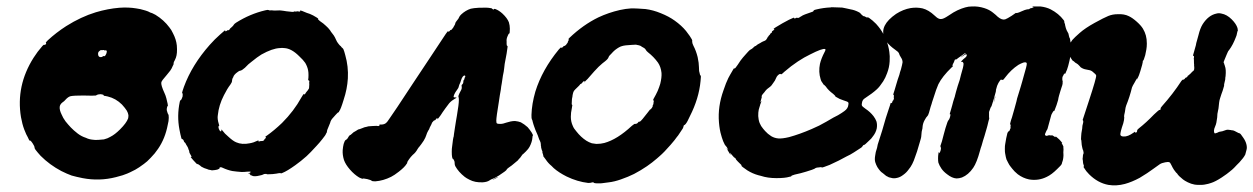

<svg xmlns="http://www.w3.org/2000/svg" viewBox="-20 -514 3884 595"><path d="M350 -490Q378 -492 402 -488Q416 -486 425 -483Q428 -482 432 -481Q436 -480 439 -478.5Q442 -477 442 -477L446 -475Q449 -475 462 -468Q488 -452 505 -429Q511 -422 516 -411Q526 -392 528 -373Q530 -348 525 -335Q524 -333 522 -328Q518 -322 518 -317Q518 -313 516 -311Q512 -301 507.5 -295Q503 -289 497 -282Q481 -264 480 -259Q478 -251 490 -225Q493 -219 495.5 -209.5Q498 -200 499.5 -192.5Q501 -185 499.5 -185Q498 -185 497 -178Q496 -172 499 -165Q500 -162 500.5 -161Q501 -160 501 -160Q503 -160 503 -149Q503 -139 500 -128Q492 -85 470 -53Q460 -38 447 -25Q436 -13 426 -6Q410 6 399 12Q396 13 393 15Q390 17 383 20Q376 23 374 24Q363 29 339 35Q288 48 236 38Q216 34 202 30Q188 25 170 16Q134 -3 106 -31Q96 -42 90 -50Q87 -54 87 -57Q87 -61 81 -70Q77 -76 75 -77.5Q73 -79 72 -78.5Q71 -78 70.5 -79.5Q70 -81 66 -89Q62 -95 55 -113Q49 -129 45 -151Q29 -248 84 -335Q96 -354 111 -371Q115 -376 117 -375Q122 -375 123 -379Q123 -381 122 -381.5Q121 -382 128 -389Q154 -413 185 -433Q231 -462 277 -476Q314 -487 350 -490ZM303 -358Q303 -359 302.5 -359Q302 -359 300 -359Q297 -359 296 -358.5Q295 -358 294 -359Q291 -359 286 -354L284 -350V-347Q284 -340 288 -338Q289 -337 292 -337Q295 -337 297 -338Q298 -338 298.5 -339.5Q299 -341 301 -340Q305 -339 307 -343Q311 -349 311 -356Q310 -358 307.5 -358Q305 -358 304 -358L302 -357ZM298 -221Q292 -223 285.5 -221.5Q279 -220 279 -219Q279 -219 277 -218Q271 -217 238 -218Q209 -218 199 -216Q191 -214 183 -205Q179 -200 174 -197Q166 -191 165 -183Q164 -173 171 -159Q175 -149 183 -138Q191 -128 199.5 -119Q208 -110 221 -100Q233 -91 246 -87Q256 -82 268 -81Q273 -80 284 -80.5Q295 -81 302 -82Q314 -85 322 -90Q336 -97 352 -113Q372 -133 377 -147Q378 -151 378 -157Q377 -164 373 -171Q368 -179 358 -190Q339 -209 314 -215Q308 -216 307 -216.5Q306 -217 303.5 -217Q301 -217 301 -218Q302 -219 301.5 -219.5Q301 -220 298 -221Z M802 -482Q810 -484 812 -483Q815 -481 822 -482Q827 -482 827.5 -481.5Q828 -481 838 -481.5Q848 -482 850.5 -481.5Q853 -481 858.5 -480.5Q864 -480 868 -479Q890 -476 891 -478Q892 -479 893.5 -478.5Q895 -478 898 -478L900 -479Q900 -479 901 -479Q906 -478 908.5 -478Q911 -478 910 -480Q909 -481 910 -481Q911 -483 931 -474Q936 -472 940 -471Q950 -467 961 -460Q965 -457 966 -457V-456Q965 -456 965 -456Q965 -454 971 -449Q983 -441 990 -434Q997 -428 1003 -420Q1005 -416 1010 -410Q1015 -404 1018 -398Q1021 -392 1022 -389.5Q1023 -387 1024.5 -384.5Q1026 -382 1028 -379.5Q1030 -377 1032 -374.5Q1034 -372 1034.5 -372Q1035 -372 1036 -371Q1037 -369 1039 -367Q1041 -365 1041.5 -365Q1042 -365 1044 -362Q1047 -355 1050 -343Q1060 -308 1058 -271Q1056 -238 1045 -205Q1036 -175 1031 -169Q1030 -167 1030 -166.5Q1030 -166 1029 -166Q1027 -166 1020 -158Q1017 -154 1012 -149Q1005 -142 1003 -133Q998 -120 994 -111Q993 -108 993 -105.5Q993 -103 991 -101Q989 -95 979 -83Q975 -78 970 -72Q965 -66 961 -62Q941 -40 930 -30Q912 -14 895 -2Q870 16 855 22Q851 24 850 23Q849 22 846 22.5Q843 23 842 23Q841 23 837 24Q825 26 813 26Q807 26 807 26L806 25Q805 25 802 25Q799 25 797 26Q795 27 795 27Q795 27 794.5 27.5Q794 28 794 27Q793 27 793 28Q793 28 784.5 30Q776 32 773 32Q772 32 769 32H766L763 31H762Q761 30 758 29Q756 29 756 29L755 27L752 28L754 27Q756 26 755.5 25Q755 24 752 24H748L753 22Q757 20 757 19Q757 17 746 18Q738 19 729 19Q714 18 700 16Q685 13 670 6Q664 3 661 5Q660 6 660 8Q660 9 660 9Q660 9 659 9Q658 9 657 10Q656 11 655 11Q654 11 653.5 11.5Q653 12 651.5 12Q650 12 646 13Q640 14 636 14Q635 13 633 13Q625 12 622 10Q614 7 613 7Q613 7 609 5Q605 3 604 2.5Q603 2 600 -1Q592 -7 591 -6Q591 -6 592 -4L587 -9Q579 -17 571 -27L572 -28L574 -27Q574 -29 568 -39L567 -41L566 -47Q564 -51 564 -51.5Q564 -52 563 -55Q562 -58 559 -62.5Q556 -67 556 -68Q553 -73 552 -73Q551 -73 550 -76Q548 -83 544 -83Q543 -83 542 -86Q539 -97 536 -113Q528 -155 537 -198Q538 -203 539 -203Q542 -204 544 -210Q545 -214 545.5 -214.5Q546 -215 546 -215.5Q546 -216 546 -219Q547 -225 545 -225Q544 -225 544 -225Q544 -228 550 -245Q575 -313 630 -375Q645 -392 662 -407Q677 -420 677 -420Q678 -420 678 -418.5Q678 -417 679 -417Q681 -417 685 -420Q687 -422 687 -421Q687 -420 688 -420Q691 -421 692 -424Q693 -426 697 -429Q703 -434 705 -438Q706 -440 712 -444Q755 -471 802 -482ZM861 -365Q854 -366 847 -365Q824 -364 790 -345Q777 -337 760 -323Q750 -316 739 -304Q730 -296 725 -295Q722 -295 718 -292Q716 -290 714 -289Q711 -287 707 -282.5Q703 -278 703 -275Q703 -275 701 -272Q699 -267 699 -263Q699 -259 694 -252Q684 -239 674 -219Q658 -188 655 -157Q653 -146 658 -130Q660 -124 659 -124Q657 -124 657 -120.5Q657 -117 659 -113Q662 -106 665 -107Q666 -107 666 -110V-113L668 -111Q677 -99 687 -91Q702 -77 712 -73Q730 -65 754 -70Q766 -72 778 -78Q781 -79 782 -79L781 -78Q780 -76 781 -76Q784 -75 788 -77H791Q790 -76 792 -77Q795 -77 797 -78.5Q799 -80 799 -81Q799 -82 800 -83Q806 -87 803 -90Q802 -91 802.5 -91Q803 -91 806 -93Q830 -110 854 -133Q891 -170 914 -212Q918 -218 919 -220Q920 -223 921 -222Q922 -221 923.5 -221.5Q925 -222 927 -225L928 -227L932 -232L933 -233L937 -239Q938 -240 938 -245Q938 -250 938.5 -253Q939 -256 938 -256Q937 -256 938 -257Q940 -265 936 -265Q935 -265 935 -267Q936 -272 936 -281Q936 -290 935 -295Q933 -307 926 -319Q920 -328 907 -340Q883 -364 861 -365Z M1519 36Q1525 34 1522 36Q1516 39 1508 43L1506 44L1507 43Q1511 40 1519 36ZM1464 -490Q1491 -491 1499 -489Q1502 -489 1504 -488Q1510 -482 1511 -486Q1511 -487 1515 -486Q1526 -482 1537 -472Q1552 -458 1557 -445Q1560 -435 1560 -425Q1560 -410 1558 -410Q1556 -410 1553 -402Q1549 -393 1550 -386Q1550 -381 1550 -378Q1550 -372 1552 -372Q1553 -372 1553 -369Q1553 -366 1552 -362Q1551 -358 1550 -348Q1546 -327 1544 -316Q1543 -308 1542.5 -303Q1542 -298 1541 -292Q1539 -285 1535 -256Q1533 -246 1532 -236Q1530 -225 1529 -219Q1528 -213 1526 -199Q1518 -151 1518 -140Q1518 -133 1520 -131.5Q1522 -130 1530 -130Q1539 -130 1549 -134Q1555 -136 1562 -137.5Q1569 -139 1576 -139Q1586 -138 1594 -135Q1605 -129 1615 -120Q1622 -112 1627.5 -103.5Q1633 -95 1631 -93Q1630 -92 1630 -88Q1629 -74 1621 -59Q1618 -53 1609.5 -44.5Q1601 -36 1599 -35Q1591 -23 1588 -21Q1587 -21 1587 -20Q1588 -19 1574 -8Q1569 -4 1565.5 -1Q1562 2 1557 5Q1550 10 1550 12Q1549 15 1526 30Q1513 38 1507 40Q1501 42 1497 45Q1490 50 1476 51Q1452 52 1435 43Q1425 38 1420 34Q1401 19 1391 1Q1389 -3 1389 -7.5Q1389 -12 1388 -15Q1385 -22 1383 -22Q1382 -22 1381 -28Q1380 -33 1380 -43.5Q1380 -54 1381 -59Q1384 -87 1386 -91Q1386 -92 1387 -99.5Q1388 -107 1390 -119.5Q1392 -132 1393 -138.5Q1394 -145 1396 -156Q1402 -191 1402 -204Q1402 -212 1401 -213Q1400 -214 1401 -218Q1403 -224 1409 -235Q1411 -238 1411 -243Q1411 -248 1410.5 -249Q1410 -250 1412 -252Q1416 -255 1416 -262Q1416 -265 1417 -265.5Q1418 -266 1419 -268.5Q1420 -271 1419.5 -271.5Q1419 -272 1420 -273Q1421 -274 1422 -276Q1422 -280 1420 -280Q1413 -280 1408 -263Q1407 -259 1405 -255Q1403 -251 1402 -247Q1401 -241 1396 -235Q1393 -231 1391.5 -228.5Q1390 -226 1388 -222Q1385 -215 1386 -213Q1387 -212 1392 -212Q1394 -212 1395 -212Q1396 -212 1394 -211Q1394 -211 1392 -209H1391Q1379 -202 1372 -194Q1369 -190 1367.5 -188Q1366 -186 1360 -178Q1354 -170 1351.5 -166Q1349 -162 1346 -157.5Q1343 -153 1341.5 -151.5Q1340 -150 1338 -147L1336 -144V-146Q1336 -148 1335 -148Q1333 -148 1329 -142Q1328 -141 1327 -141Q1325 -142 1319 -134Q1318 -132 1317 -129Q1316 -126 1314 -123Q1312 -120 1311 -116.5Q1310 -113 1307 -109Q1303 -102 1301 -95Q1299 -88 1293 -78Q1285 -66 1280 -60Q1277 -57 1274 -52Q1268 -41 1259 -34Q1254 -29 1253 -27.5Q1252 -26 1248 -21Q1242 -13 1242 -10Q1242 -8 1240 -6Q1234 4 1216 18Q1202 29 1192 34Q1168 46 1143 48Q1133 48 1131.5 46Q1130 44 1118 41Q1104 38 1104 40Q1103 40 1101.5 39.5Q1100 39 1097.5 38Q1095 37 1093 36Q1078 27 1064.5 11.5Q1051 -4 1046 -18Q1041 -34 1042 -49Q1043 -60 1045 -68Q1048 -78 1051 -80Q1055 -82 1057 -85Q1062 -94 1064 -95Q1066 -95 1070.5 -99.5Q1075 -104 1075.5 -104Q1076 -104 1079 -106Q1082 -108 1082.5 -108Q1083 -108 1086.5 -110.5Q1090 -113 1091 -113Q1093 -113 1103 -117Q1109 -120 1116 -121Q1120 -122 1121.5 -122.5Q1123 -123 1135 -123.5Q1147 -124 1147.5 -124Q1148 -124 1150 -123.5Q1152 -123 1154.5 -124Q1157 -125 1156 -126V-128H1161Q1169 -128 1174.5 -131.5Q1180 -135 1188 -148Q1199 -163 1260 -256Q1269 -269 1312.5 -335Q1356 -401 1361.5 -409Q1367 -417 1367.5 -417Q1368 -417 1368.5 -416.5Q1369 -416 1371 -416Q1373 -417 1375 -420Q1376 -422 1377 -421Q1378 -420 1381 -424Q1382 -426 1382.5 -426Q1383 -426 1384 -427.5Q1385 -429 1385 -429.5Q1385 -430 1387 -433Q1391 -439 1391 -442Q1391 -444 1395 -449Q1402 -457 1403 -461Q1404 -464 1409 -469Q1423 -482 1439 -487Q1447 -489 1464 -490Z M1936 -488Q1942 -488 1943.5 -488Q1945 -488 1957 -487.5Q1969 -487 1972 -486.5Q1975 -486 1980 -486Q2004 -483 2028 -473Q2053 -463 2071 -450Q2092 -435 2106 -418Q2120 -400 2124 -392Q2126 -388 2125 -385Q2125 -380 2129 -372Q2137 -357 2142 -337Q2146 -318 2146 -306Q2146 -297 2146.5 -294Q2147 -291 2148 -288Q2149 -281 2151 -280Q2153 -280 2151 -263Q2146 -209 2118 -154Q2110 -136 2105 -130Q2104 -129 2102 -127Q2098 -126 2098 -121Q2097 -118 2096 -116Q2093 -111 2084 -98Q2081 -93 2078 -90Q2072 -81 2058 -65Q2038 -42 2024 -30Q2020 -26 2016 -23Q2001 -10 1985 1Q1966 14 1945 25Q1927 34 1904 42Q1884 49 1867 51Q1853 53 1844 54Q1821 55 1820 52Q1818 50 1814 51.5Q1810 53 1803 53Q1769 49 1736 33Q1712 21 1696 7Q1692 3 1689 0Q1679 -8 1671 -20Q1662 -32 1663 -31Q1663 -31 1664 -31L1662 -38Q1660 -42 1661 -42Q1662 -42 1660 -47Q1658 -51 1658.5 -51Q1659 -51 1658 -53Q1657 -55 1657 -56Q1657 -57 1657 -59Q1656 -61 1656 -67Q1656 -72 1653 -78Q1651 -81 1649 -87.5Q1647 -94 1643.5 -101.5Q1640 -109 1640 -109.5Q1640 -110 1639 -112Q1636 -119 1635 -123Q1634 -127 1633 -129Q1632 -131 1631 -136Q1630 -142 1628 -145Q1627 -146 1627 -158Q1628 -192 1639 -230Q1660 -298 1712 -361Q1718 -367 1718 -367Q1721 -364 1726 -370Q1727 -372 1727.5 -371.5Q1728 -371 1730 -372Q1735 -375 1735 -376Q1735 -377 1737 -379Q1741 -383 1739 -383L1740 -385Q1742 -388 1743 -391Q1743 -392 1741.5 -392Q1740 -392 1745 -397Q1787 -437 1834 -460Q1866 -475 1901 -483Q1919 -487 1936 -488ZM1953 -375Q1951 -376 1949.5 -375.5Q1948 -375 1939 -375Q1916 -374 1907 -371Q1899 -369 1886 -359Q1880 -354 1874 -347Q1873 -346 1870 -343Q1867 -340 1866 -337Q1865 -332 1855 -324Q1849 -320 1835 -307Q1823 -295 1805 -274Q1801 -269 1797.5 -266Q1794 -263 1792.5 -260.5Q1791 -258 1791 -258Q1791 -258 1791.5 -260.5Q1792 -263 1791 -263Q1788 -263 1782 -255L1778 -253Q1777 -251 1774 -248Q1759 -234 1758 -231Q1757 -230 1755.5 -224Q1754 -218 1754 -215Q1752 -208 1752 -198Q1751 -190 1753 -189Q1754 -189 1753.5 -187.5Q1753 -186 1753 -184.5Q1753 -183 1752 -178Q1749 -165 1749 -152Q1749 -137 1755 -124Q1758 -116 1766 -107Q1780 -89 1797 -78Q1805 -73 1814 -70Q1820 -69 1828 -68Q1842 -68 1853 -71Q1893 -82 1938 -124L1946 -130H1948Q1954 -130 1957 -134Q1959 -137 1960 -137Q1961 -137 1963 -137Q1968 -140 1987 -165Q1993 -173 1994 -174Q1997 -175 2000 -179.5Q2003 -184 2003 -186Q2002 -187 2003 -188Q2006 -192 2005 -194Q2004 -194 2005 -195.5Q2006 -197 2006 -200Q2006 -203 2005 -203L2004 -204L2005 -207Q2013 -221 2018 -232Q2023 -244 2026 -254Q2031 -274 2030 -288Q2028 -307 2019 -320Q2006 -338 1988 -352Q1983 -356 1981 -360Q1979 -364 1973 -367Q1969 -369 1969 -369Q1966 -373 1953 -375Z M2554 -491Q2557 -492 2561 -491.5Q2565 -491 2576.5 -491Q2588 -491 2590 -490.5Q2592 -490 2597.5 -489Q2603 -488 2607 -487Q2611 -486 2616 -485Q2628 -483 2640 -477L2647 -473H2646Q2646 -472 2653 -466Q2656 -463 2657 -464Q2657 -464 2660 -463Q2666 -459 2668 -460Q2670 -461 2674 -458Q2683 -452 2695 -440Q2703 -431 2708 -424Q2731 -391 2736 -353Q2738 -341 2737 -324Q2736 -305 2729 -287Q2724 -273 2717 -262Q2706 -245 2697 -237Q2684 -225 2661 -210Q2652 -205 2651 -194Q2650 -189 2651 -187Q2652 -184 2662 -177Q2677 -167 2687 -154Q2693 -146 2696 -138Q2699 -128 2697 -116Q2694 -102 2684 -90Q2682 -86 2672 -77Q2660 -65 2658 -65Q2655 -65 2653 -61Q2651 -57 2642 -52Q2624 -40 2615 -35Q2608 -32 2603 -29Q2582 -17 2551 -3Q2528 6 2527 5Q2525 3 2516 5Q2509 5 2504 9Q2501 11 2478 18Q2462 23 2443 27Q2432 30 2432 32Q2432 33 2430.5 33Q2429 33 2426 34Q2413 38 2386 38Q2359 38 2338 31Q2335 30 2330 29Q2312 24 2296 14Q2286 7 2282 4Q2280 2 2278.5 1Q2277 0 2278 -1Q2279 -2 2271 -9Q2269 -11 2266 -14Q2263 -17 2261.5 -19Q2260 -21 2260.5 -21.5Q2261 -22 2259 -23Q2257 -27 2256 -25L2248 -34Q2243 -40 2242 -41Q2242 -40 2243 -38Q2245 -34 2244.5 -34Q2244 -34 2241 -38.5Q2238 -43 2235 -48.5Q2232 -54 2231 -56L2235 -51L2237 -49L2235 -53Q2233 -58 2229 -62Q2226 -65 2225 -68Q2221 -75 2217 -88Q2216 -92 2215 -95Q2210 -111 2208 -135Q2204 -184 2222 -234Q2230 -258 2237 -272Q2240 -277 2243 -283Q2246 -288 2250 -295Q2253 -300 2253.5 -301Q2254 -302 2255 -302Q2257 -301 2259 -303.5Q2261 -306 2266 -313Q2272 -322 2275 -326.5Q2278 -331 2282.5 -336Q2287 -341 2290 -344.5Q2293 -348 2298.5 -354Q2304 -360 2307 -361Q2310 -362 2315 -367Q2319 -371 2320 -371Q2322 -371 2325 -374Q2326 -375 2327.5 -376Q2329 -377 2331 -378Q2333 -379 2336.5 -381Q2340 -383 2340.5 -383.5Q2341 -384 2344.5 -385.5Q2348 -387 2349.5 -387.5Q2351 -388 2351 -389Q2354 -389 2354 -390Q2354 -391 2356 -393.5Q2358 -396 2358 -397Q2358 -398 2359 -398.5Q2360 -399 2359.5 -399.5Q2359 -400 2360 -400Q2361 -400 2361 -401Q2361 -402 2363 -404L2364 -405L2366 -407L2367 -409Q2366 -409 2369 -411Q2372 -413 2372.5 -414.5Q2373 -416 2372 -416Q2371 -416 2374 -418Q2383 -424 2378 -424Q2377 -424 2377 -424Q2377 -426 2405 -442Q2428 -455 2439 -459H2441Q2440 -458 2440.5 -457.5Q2441 -457 2443 -457Q2445 -457 2447.5 -458.5Q2450 -460 2451 -459Q2452 -456 2462 -463Q2464 -464 2464 -464Q2466 -466 2475 -469.5Q2484 -473 2490.5 -475Q2497 -477 2499 -478Q2501 -479 2502 -482Q2503 -483 2505 -483.5Q2507 -484 2511 -485Q2532 -490 2554 -491ZM2537 -362Q2529 -365 2490 -345Q2473 -337 2452.5 -323.5Q2432 -310 2410 -291Q2405 -286 2402.5 -284.5Q2400 -283 2400 -284Q2397 -287 2390 -280Q2387 -277 2385 -272Q2382 -264 2377 -258Q2371 -248 2365 -244Q2355 -237 2352 -232.5Q2349 -228 2346 -225Q2341 -220 2340 -215L2341 -214L2336 -196Q2336 -196 2338 -199L2340 -201Q2340 -200 2338 -195.5Q2336 -191 2335 -186.5Q2334 -182 2333 -180Q2331 -175 2330 -165Q2329 -154 2331 -144Q2332 -138 2334 -133Q2338 -123 2345 -115Q2349 -111 2351 -108Q2359 -99 2370 -92Q2380 -86 2392 -85Q2404 -84 2425 -89Q2458 -98 2495 -114Q2519 -124 2541 -137Q2566 -152 2577 -157Q2589 -164 2597 -170Q2608 -178 2609 -189Q2610 -195 2609 -196Q2608 -199 2594 -203Q2581 -207 2572 -213Q2569 -214 2569 -215Q2569 -217 2562 -223Q2547 -234 2539 -246Q2536 -249 2534.5 -250.5Q2533 -252 2533 -251L2525 -263L2523 -269Q2516 -291 2521 -316Q2525 -333 2535 -352Q2540 -361 2537 -362Z M3063 -212Q3065 -216 3065 -215.5Q3065 -215 3062.5 -206.5Q3060 -198 3060 -197V-199Q3061 -204 3063 -212ZM2992 -494Q3011 -495 3030 -489Q3046 -484 3057 -475Q3066 -468 3072 -462Q3085 -451 3095 -454Q3101 -456 3115 -465Q3128 -474 3128 -474Q3131 -472 3146 -479Q3157 -484 3163 -485Q3168 -485 3170 -486L3171 -487L3172 -488Q3179 -489 3182 -491L3184 -492H3181L3179 -493L3182 -494Q3186 -494 3193 -494Q3200 -494 3204 -494Q3222 -492 3236 -485Q3261 -472 3276 -452Q3279 -448 3278 -448Q3278 -444 3280 -440Q3281 -439 3280.5 -439Q3280 -439 3281 -435Q3282 -431 3283 -427Q3284 -422 3291 -410Q3291 -408 3293 -401L3295 -395Q3296 -396 3296 -393Q3297 -383 3299 -380Q3299 -379 3300 -379L3301 -376Q3302 -362 3298 -344Q3290 -302 3283 -290Q3282 -287 3282 -286.5Q3282 -286 3281 -286Q3280 -287 3279 -286Q3275 -282 3275 -280Q3275 -279 3274.5 -279Q3274 -279 3273 -276.5Q3272 -274 3272 -268L3273 -262Q3274 -262 3273 -259Q3273 -257 3273 -255Q3273 -252 3269 -241Q3268 -238 3266 -231.5Q3264 -225 3262 -218Q3260 -211 3259 -204Q3255 -189 3248 -172L3247 -170Q3246 -171 3245 -170Q3244 -169 3242.5 -166.5Q3241 -164 3240 -162Q3239 -160 3238 -158Q3234 -145 3232 -136Q3227 -116 3226 -114Q3223 -110 3219 -100Q3217 -94 3221 -94Q3222 -93 3223.5 -93Q3225 -93 3226 -93.5Q3227 -94 3227 -94L3231 -95L3239 -94Q3239 -94 3239 -95H3240Q3243 -94 3244 -93Q3249 -89 3252 -89Q3252 -89 3251 -92L3250 -94L3252 -91Q3254 -89 3258.5 -85.5Q3263 -82 3267 -77Q3271 -72 3272 -71H3271H3270L3271 -69Q3272 -67 3274 -63Q3276 -59 3275.5 -58.5Q3275 -58 3275.5 -54.5Q3276 -51 3275.5 -46.5Q3275 -42 3275.5 -37Q3276 -32 3275 -24.5Q3274 -17 3272.5 -13.5Q3271 -10 3271 -8Q3270 -4 3266 0Q3264 2 3256 10Q3239 27 3224 34Q3198 47 3169 42Q3150 38 3134 26Q3123 17 3117 9Q3115 6 3111.5 2Q3108 -2 3104 -10Q3100 -18 3099 -20Q3097 -26 3095 -38Q3094 -42 3094 -52.5Q3094 -63 3095 -67Q3098 -87 3102 -102L3105 -107Q3105 -106 3107 -107.5Q3109 -109 3110 -113Q3110 -115 3111 -115L3112 -118Q3112 -119 3111.5 -119.5Q3111 -120 3111.5 -121.5Q3112 -123 3112 -125Q3112 -129 3110 -129Q3110 -129 3111.5 -135.5Q3113 -142 3116 -150Q3120 -165 3124 -178Q3129 -195 3130 -200Q3131 -203 3132 -209Q3137 -224 3140 -235Q3141 -238 3143.5 -246.5Q3146 -255 3148 -262Q3150 -269 3153 -280Q3162 -310 3162 -316.5Q3162 -323 3151 -320Q3143 -317 3136 -313Q3113 -298 3095 -274Q3093 -271 3091 -269L3088 -266L3085 -267H3081L3078 -263Q3074 -258 3070 -248L3066 -234H3067Q3066 -233 3066 -230Q3065 -225 3059.5 -206.5Q3054 -188 3053 -186Q3052 -184 3051 -182L3050 -181L3045 -167Q3045 -163 3045 -157Q3045 -151 3045 -150Q3047 -149 3043 -137Q3041 -129 3040 -124.5Q3039 -120 3038.5 -119Q3038 -118 3036.5 -112Q3035 -106 3034 -103.5Q3033 -101 3031 -93Q3026 -78 3022 -63Q3019 -55 3017 -47Q3007 -10 2996 6Q2981 28 2961 36Q2952 39 2944 39Q2930 38 2915 26Q2904 18 2897.5 8.5Q2891 -1 2888 -10Q2887 -15 2887 -23Q2887 -31 2888 -37L2889 -43L2890 -41L2891 -39L2892 -41Q2895 -45 2896 -53Q2896 -56 2895 -59L2894 -61L2899 -76Q2903 -92 2904.5 -97Q2906 -102 2910 -117Q2917 -140 2919 -141Q2922 -144 2924 -151Q2927 -161 2924 -160Q2923 -160 2923 -160Q2923 -160 2924.5 -165.5Q2926 -171 2928 -177.5Q2930 -184 2931 -188Q2932 -192 2934 -199.5Q2936 -207 2937.5 -210.5Q2939 -214 2939.5 -217.5Q2940 -221 2942.5 -229Q2945 -237 2948 -248Q2952 -259 2954 -266Q2956 -274 2958 -282Q2966 -308 2966 -316Q2966 -319 2964 -321Q2963 -323 2959 -322V-324Q2964 -330 2972 -336Q2976 -340 2976 -342Q2976 -346 2974 -346Q2972 -346 2963 -340L2958 -336L2960 -339Q2967 -345 2972 -348Q2972 -349 2972 -350Q2971 -350 2959 -341Q2952 -336 2949 -334Q2946 -332 2944 -330H2943Q2938 -330 2938 -326Q2938 -325 2936.5 -322.5Q2935 -320 2935 -319Q2935 -318 2935 -318Q2933 -318 2932 -312Q2931 -309 2933 -309Q2934 -309 2929 -305Q2900 -277 2888 -253Q2882 -240 2872 -208Q2869 -200 2868.5 -197.5Q2868 -195 2867 -192Q2866 -189 2864 -183Q2858 -160 2856 -157Q2855 -155 2852.5 -152.5Q2850 -150 2848.5 -147Q2847 -144 2845 -141Q2840 -132 2839 -121Q2839 -116 2837.5 -111.5Q2836 -107 2835.5 -97.5Q2835 -88 2833.5 -84Q2832 -80 2830 -72Q2825 -55 2822 -45Q2820 -39 2816 -28Q2808 -3 2796 11Q2789 21 2779 28Q2770 35 2761 37Q2750 40 2741 37Q2734 36 2730 33Q2727 32 2723.5 29Q2720 26 2720 26L2715 22Q2708 18 2699 4Q2695 -3 2692.5 -11Q2690 -19 2692 -31Q2693 -42 2698 -56Q2699 -61 2700 -66Q2708 -92 2714 -110Q2718 -125 2725 -148Q2729 -161 2733 -172.5Q2737 -184 2738.5 -189Q2740 -194 2740 -194.5Q2740 -195 2741 -194.5Q2742 -194 2743.5 -195Q2745 -196 2745.5 -199Q2746 -202 2747 -202Q2748 -202 2749.5 -206Q2751 -210 2750 -211Q2749 -211 2750 -213Q2750 -214 2750 -216.5Q2750 -219 2750 -219.5Q2750 -220 2749 -220Q2748 -220 2748 -220.5Q2748 -221 2749 -224.5Q2750 -228 2752.5 -235.5Q2755 -243 2757.5 -252.5Q2760 -262 2762 -267.5Q2764 -273 2767 -282Q2769 -291 2772 -299Q2776 -314 2777 -321Q2777 -329 2772 -336Q2769 -341 2768 -343Q2766 -350 2763 -353Q2761 -355 2754 -360Q2737 -372 2728 -384Q2716 -400 2717 -416Q2717 -425 2722 -435Q2731 -453 2757 -471Q2779 -485 2802 -489Q2821 -492 2839 -488Q2858 -483 2876 -466Q2884 -458 2890 -456Q2892 -455 2896 -455Q2900 -455 2905.5 -457.5Q2911 -460 2920 -466Q2936 -477 2947 -482Q2960 -488 2971 -491Q2981 -494 2992 -494Z M3769 -230V-231Q3769 -231 3769 -230ZM3750 -472Q3757 -474 3765 -472Q3782 -469 3797 -454Q3811 -440 3815 -427Q3815 -426 3815.5 -423.5Q3816 -421 3816 -420Q3816 -419 3816 -419Q3815 -419 3813 -409Q3813 -406 3810 -399Q3801 -375 3789 -359Q3786 -356 3784.5 -352Q3783 -348 3781 -344Q3779 -340 3777.5 -335.5Q3776 -331 3774 -327Q3772 -323 3772 -320L3774 -316V-315Q3774 -314 3774.5 -313.5Q3775 -313 3775 -312.5Q3775 -312 3776 -309Q3780 -299 3778 -278Q3777 -272 3777 -272Q3778 -270 3774 -255L3773 -249L3774 -250L3775 -251L3774 -250L3769 -233L3765 -222Q3763 -215 3761 -209.5Q3759 -204 3758 -196Q3757 -188 3756.5 -182Q3756 -176 3755 -173Q3752 -161 3752 -150Q3751 -141 3749.5 -134Q3748 -127 3746 -123Q3742 -114 3742 -109Q3742 -103 3744 -101Q3746 -100 3753 -103Q3758 -106 3761 -106Q3766 -106 3779 -111Q3784 -113 3794 -111Q3797 -110 3801 -110Q3805 -109 3812 -105Q3819 -101 3821 -101Q3824 -101 3833 -87Q3840 -77 3842.5 -67Q3845 -57 3843 -50Q3841 -41 3839 -35Q3834 -25 3821 -11Q3817 -7 3813 -3Q3804 7 3797 13Q3795 14 3792 17Q3784 24 3766 36Q3746 49 3733 53Q3725 56 3713 58Q3709 59 3698 59Q3687 59 3682 58Q3671 56 3661 51Q3651 46 3646 42Q3632 31 3628 24Q3628 23 3627 23Q3626 23 3618 12Q3614 6 3610 -2.5Q3606 -11 3604 -11Q3600 -13 3591 -11Q3580 -9 3574 -5Q3565 1 3553 10Q3537 22 3512 37Q3488 50 3466 56Q3440 63 3415 59Q3382 53 3355 26Q3345 16 3340 7Q3337 3 3338 3Q3340 1 3338 -4Q3336 -6 3337 -6L3336 -12V-14Q3336 -14 3336 -15Q3335 -19 3335 -23Q3335 -23 3335.5 -26Q3336 -29 3336 -32Q3336 -35 3337 -36Q3339 -40 3337 -47Q3336 -50 3335.5 -50.5Q3335 -51 3335 -52Q3335 -53 3334 -56Q3332 -62 3331 -79Q3330 -82 3330 -82.5Q3330 -83 3330.5 -92.5Q3331 -102 3332.5 -109Q3334 -116 3334 -120Q3334 -124 3335.5 -129Q3337 -134 3337 -137Q3337 -140 3336 -141L3335 -142L3337 -148Q3339 -155 3355 -203Q3378 -273 3377 -280Q3376 -284 3368 -290Q3362 -296 3354 -297Q3340 -299 3333 -303Q3329 -305 3329 -305.5Q3329 -306 3325.5 -309.5Q3322 -313 3320.5 -314.5Q3319 -316 3317 -317Q3315 -318 3312 -320Q3307 -325 3306 -325Q3304 -325 3299 -333.5Q3294 -342 3293 -348Q3288 -369 3303 -390Q3310 -398 3326 -412Q3343 -427 3372 -443Q3401 -459 3414.5 -464.5Q3428 -470 3444 -470Q3464 -471 3478 -464Q3489 -459 3502.5 -447Q3516 -435 3522 -425Q3528 -415 3531 -404Q3534 -393 3534 -379Q3534 -369 3532.5 -360.5Q3531 -352 3529 -343Q3524 -325 3522 -326Q3522 -326 3521 -324V-323L3522 -324L3521 -320Q3520 -316 3519.5 -313Q3519 -310 3514 -294Q3509 -278 3507.5 -276Q3506 -274 3505 -271V-268L3504 -270V-272L3503 -270Q3502 -269 3499.5 -264.5Q3497 -260 3496.5 -259Q3496 -258 3494.5 -255.5Q3493 -253 3491 -249.5Q3489 -246 3488 -243Q3481 -214 3470 -187Q3468 -183 3466 -167Q3465 -163 3464 -158Q3463 -153 3464 -150Q3464 -143 3461 -132Q3451 -103 3452 -96Q3454 -91 3462 -91Q3475 -90 3493 -103L3497 -106V-105Q3497 -104 3499 -103Q3504 -103 3504 -110Q3504 -112 3509 -116Q3532 -134 3556 -159Q3571 -173 3572 -173Q3576 -173 3577 -176Q3577 -177 3576.5 -178Q3576 -179 3581 -185Q3615 -223 3641 -263Q3645 -268 3646 -267Q3650 -267 3653 -272Q3655 -274 3656 -274Q3657 -273 3660 -277Q3661 -280 3662 -280Q3663 -280 3664 -281L3666 -283L3668 -285Q3669 -286 3669.5 -286Q3670 -286 3674 -291Q3677 -293 3677.5 -294Q3678 -295 3678.5 -295Q3679 -295 3679.5 -295.5Q3680 -296 3680 -297Q3681 -299 3681 -304Q3681 -309 3680.5 -311Q3680 -313 3680.5 -314Q3681 -315 3680.5 -315Q3680 -315 3680 -323.5Q3680 -332 3679.5 -332Q3679 -332 3680 -335Q3681 -341 3678 -341Q3677 -342 3677 -342Q3678 -345 3686 -374Q3687 -381 3689 -387Q3691 -393 3694 -405Q3699 -426 3707 -439Q3725 -467 3750 -472Z"/></svg>

Font: TT2020 Style B
Style: Italic
Weight: 400
Italic angle: -15°
Version: Version 0.2.000